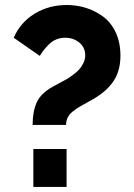

<svg xmlns="http://www.w3.org/2000/svg" viewBox="-20 -739 530 759"><path d="M108.9 -245.1Q108.9 -297.9 125.2 -334.2Q141.6 -370.6 189.9 -397Q193.8 -399.4 210.9 -408.4Q228 -417.5 239 -423.6Q250 -429.7 266.4 -441.4Q282.7 -453.1 292.5 -463.9Q302.2 -474.6 309.6 -489.5Q316.9 -504.4 316.9 -520Q316.9 -551.8 293.5 -570.8Q270 -589.8 237.8 -589.8Q219.2 -589.8 202.9 -583.3Q186.5 -576.7 173.6 -563.7Q160.6 -550.8 153.6 -541.7Q146.5 -532.7 137.2 -518.1L34.2 -589.8Q60.5 -650.4 116.7 -684.8Q172.9 -719.2 244.1 -719.2Q283.7 -719.2 320.1 -707.8Q356.4 -696.3 387.7 -673.3Q418.9 -650.4 437.5 -610.6Q456.1 -570.8 456.1 -519Q456.1 -463.9 432.9 -425Q409.7 -386.2 362.8 -356Q350.1 -347.7 329.1 -336.4Q308.1 -325.2 295.2 -317.4Q282.2 -309.6 268.3 -298.8Q254.4 -288.1 247.8 -274.7Q241.2 -261.2 241.2 -245.1ZM111.8 0V-149.9H243.2V0Z"/></svg>

Font: Rawline ExtraBold
Style: Regular
Weight: 800
Designer: Matt McInerney, Pablo Impallari, Rodrigo Fuenzalida
Foundry: Matt McInerney, Pablo Impallari, Rodrigo Fuenzalida
Version: Version 4.020;PS 004.020;hotconv 1.0.88;makeotf.lib2.5.64775